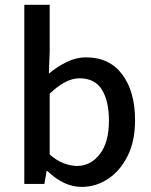

<svg xmlns="http://www.w3.org/2000/svg" viewBox="-20 -750 616 783"><path d="M313.5 12.2Q240.2 12.2 173.8 -52.2H169.9L161.1 0H79.1V-730.5H182.6V-537.1L179.2 -449.7Q212.9 -478 251.7 -497.1Q290.5 -516.1 330.6 -516.1Q426.8 -516.1 478.8 -446Q530.8 -376 530.8 -259.8Q530.8 -173.8 500 -113Q469.2 -52.2 419.9 -20Q370.6 12.2 313.5 12.2ZM293.5 -73.2Q349.6 -73.2 387 -121.3Q424.3 -169.4 424.3 -258.3Q424.3 -337.4 395.8 -384Q367.2 -430.7 303.7 -430.7Q247.6 -430.7 182.6 -367.7V-120.1Q211.9 -94.2 241 -83.7Q270 -73.2 293.5 -73.2Z"/></svg>

Font: Akatab SemiBold
Style: Regular
Weight: 600
Designer: SIL Global
Foundry: SIL Global
Version: Version 4.100